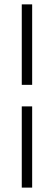

<svg xmlns="http://www.w3.org/2000/svg" viewBox="-20 -731 250 883"><path d="M80.1 131.8V-241.7H127.9V131.8ZM127.9 -340.8H80.1V-710.9H127.9Z"/></svg>

Font: Heebo ExtraLight
Style: Regular
Weight: 250
Designer: Oded Ezer
Foundry: Ezer Type House
Version: Version 3.100